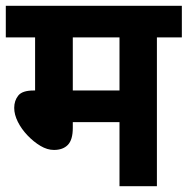

<svg xmlns="http://www.w3.org/2000/svg" viewBox="-20 -642 647 662"><path d="M521 -513V0H392V-221H231V-201Q231 -160 214 -142.5Q197 -125 166 -125Q143 -125 119.5 -139Q96 -153 75 -175Q54 -197 41.5 -222Q29 -247 29 -270Q29 -295 43 -312.5Q57 -330 96 -330H101V-513H0V-622H607V-513ZM392 -513H231V-330H392Z"/></svg>

Font: Noto Sans Devanagari UI SemiCondensed
Style: Bold
Weight: 700
Width: 4
Designer: Jelle Bosma - Monotype Design Team
Foundry: Monotype Imaging Inc.
Version: Version 2.004; ttfautohint (v1.8.4.7-5d5b)